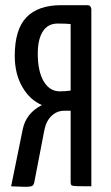

<svg xmlns="http://www.w3.org/2000/svg" viewBox="-20 -720 430 742"><path d="M333 -684V0Q299 0 279.5 -0.5Q260 -1 256.5 -4Q253 -7 253 -16V-292H228Q200 -292 179 -272Q158 -252 151 -215L113 -18Q111 -6 105 -2Q99 2 76 2L23 0L68 -221Q81 -283 142 -314Q95 -334 66 -384.5Q37 -435 37 -504Q37 -606 82 -653Q127 -700 217 -700H317Q327 -700 330 -694Q333 -688 333 -684ZM203 -629Q165 -629 145.5 -598.5Q126 -568 126 -513Q126 -444 149 -405.5Q172 -367 211 -367Q232 -367 253 -370V-627Q236 -629 203 -629Z"/></svg>

Font: Yanone Kaffeesatz
Style: Regular
Weight: 400
Designer: Yanone (Cyrillic: Daniel Pouzeot & Huerta Tipografica)
Foundry: Yanone
Version: Version 1.100;PS 001.100;hotconv 1.0.70;makeotf.lib2.5.58329